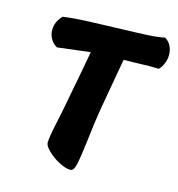

<svg xmlns="http://www.w3.org/2000/svg" viewBox="-105 -792 820 883"><g transform="rotate(15 305.5 -350.0)"><path d="M611 -627Q611 -607 603 -587Q595 -567 582 -554Q567 -555 537 -555Q518 -555 468 -553L415 -552Q420 -581 391 -417L371 -303Q361 -244 350 -148Q340 -66 332.5 -33Q325 0 309 0Q286 0 254.5 -16.5Q223 -33 199.5 -56Q176 -79 176 -94Q175 -117 200 -230Q219 -325 227 -371Q227 -369 243 -454Q257 -530 260 -547L104 -528Q85 -538 73.5 -557.5Q62 -577 62 -600Q62 -640 93 -671Q150 -679 235.5 -681.5Q321 -684 337 -685Q442 -688 490.5 -690.5Q539 -693 573 -700Q592 -689 601.5 -669.5Q611 -650 611 -627Z"/></g></svg>

Font: Mogra
Style: Regular
Weight: 400
Designer: Lipi Raval
Foundry: Lipi Raval
Version: Version 1.002;PS 1.002;hotconv 1.0.88;makeotf.lib2.5.647800;